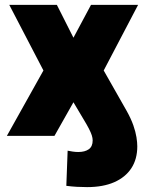

<svg xmlns="http://www.w3.org/2000/svg" viewBox="-20 -559 597 790"><path d="M338.4 210.9Q317.9 210.9 296.4 209.7Q274.9 208.5 252.9 205.6L258.3 61Q268.1 63 279.3 64.7Q290.5 66.4 302.2 66.4Q329.1 66.4 345.2 55.2Q361.3 43.9 361.3 18.6Q361.3 9.3 357.7 -2.2Q354 -13.7 345.7 -29.8Q337.4 -45.9 323.7 -68.4L282.2 -138.2L204.1 0H8.3L158.7 -269L18.1 -539.1H213.9L282.2 -403.8L354.5 -539.1H548.3L406.7 -269L501 -103Q519 -70.8 528.6 -43.5Q538.1 -16.1 541.5 5.6Q544.9 27.3 544.9 43Q544.9 95.7 520.5 133.1Q496.1 170.4 450 190.7Q403.8 210.9 338.4 210.9Z"/></svg>

Font: Inter 18pt Black
Style: Regular
Weight: 900
Designer: Rasmus Andersson
Foundry: rsms
Version: Version 4.001;git-66647c0bb